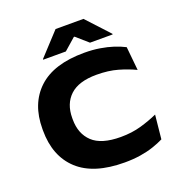

<svg xmlns="http://www.w3.org/2000/svg" viewBox="-152 -971 1038 1116"><g transform="rotate(-20 367.5 -413.0)"><path d="M429.5 20.5Q238.5 20.5 142 -68.5Q45.5 -157.5 45.5 -317V-325.5Q45.5 -482 140.8 -570.8Q236 -659.5 424.5 -659.5Q476.5 -659.5 520.8 -652.2Q565 -645 601.8 -633Q638.5 -621 668.5 -605.5L683 -459.5Q636 -482 578.8 -498.5Q521.5 -515 448 -515Q337.5 -515 283.8 -464.8Q230 -414.5 230 -326.5V-318Q230 -229 284.5 -177.8Q339 -126.5 458.5 -126.5Q527.5 -126.5 584.8 -143Q642 -159.5 689.5 -181L674.5 -33Q645.5 -18.5 608.5 -6Q571.5 6.5 526.8 13.5Q482 20.5 429.5 20.5ZM316 -846H488.5L617 -707V-703H477L404.5 -766.5H400L327.5 -703H187.5V-707Z"/></g></svg>

Font: Anek Latin Expanded
Style: Bold
Weight: 700
Width: 7
Designer: Yesha Goshar
Foundry: Ek Type
Version: Version 1.003